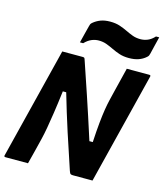

<svg xmlns="http://www.w3.org/2000/svg" viewBox="-151 -1049 991 1150"><g transform="rotate(15 344.5 -473.5)"><path d="M132 0H-7Q-19 0 -15 -11Q22 -158 58.5 -305.5Q95 -453 132 -600Q138 -625 144.5 -650Q151 -675 157 -700H283Q292 -700 294.5 -697Q297 -694 302 -678Q330 -596 367.5 -484.5Q405 -373 453 -223H474Q478 -296 483 -345Q488 -394 493.5 -428.5Q499 -463 506 -492Q513 -521 521 -554Q530 -591 539 -627Q548 -663 557 -700H696Q708 -700 704 -689Q667 -542 630.5 -394.5Q594 -247 557 -100Q551 -75 544.5 -50Q538 -25 532 0H411Q401 0 396 -3Q391 -6 386 -21Q350 -127 313 -241.5Q276 -356 243 -470H222Q212 -388 203.5 -332Q195 -276 188 -236Q181 -196 173 -163Q163 -123 153 -82Q143 -41 132 0ZM589 -892Q612 -892 634 -901Q656 -910 676 -932H696Q689 -904 682 -875Q675 -846 670 -825Q668 -816 665.5 -811Q663 -806 656 -800Q637 -783 611.5 -774Q586 -765 552 -765Q518 -765 492.5 -773.5Q467 -782 445.5 -792.5Q424 -803 401.5 -811.5Q379 -820 352 -820Q329 -820 307 -810.5Q285 -801 265 -780H245Q252 -808 259 -836Q266 -864 272 -887Q274 -895 276 -900Q278 -905 285 -911Q305 -928 330 -937.5Q355 -947 389 -947Q423 -947 448.5 -938.5Q474 -930 495.5 -919.5Q517 -909 539.5 -900.5Q562 -892 589 -892Z"/></g></svg>

Font: Recursive Sn Lnr St XBd
Style: Italic
Weight: 800
Italic angle: -15°
Version: Version 1.079;hotconv 1.0.112;makeotfexe 2.5.65598; ttfautoh